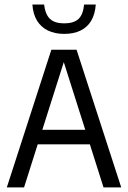

<svg xmlns="http://www.w3.org/2000/svg" viewBox="-20 -810 554 830"><path d="M9.5 0 202 -595H311L504 0H427.5L250 -559.5H261.5L84 0ZM108 -186 123.5 -249H388.5L404.5 -186ZM257.5 -663.5Q217 -663.5 187.2 -678Q157.5 -692.5 140.2 -720.5Q123 -748.5 120 -790.5H170.5Q176 -747 196.5 -728Q217 -709 257.5 -709Q299 -709 319.2 -728Q339.5 -747 343.5 -790.5H394Q391 -748.5 374.2 -720.2Q357.5 -692 328 -677.8Q298.5 -663.5 257.5 -663.5Z"/></svg>

Font: Encode Sans SC Condensed
Style: Regular
Weight: 400
Width: 3
Designer: Multiple Designers
Foundry: Impallari Type
Version: Version 3.002